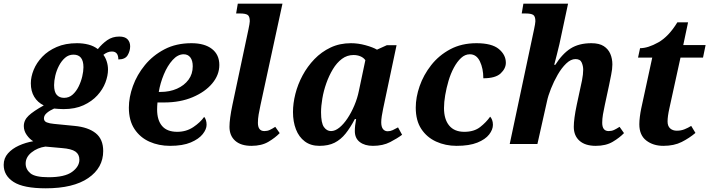

<svg xmlns="http://www.w3.org/2000/svg" viewBox="-78 -780 3842 1040"><path d="M170 240Q49 240 -4.5 205.5Q-58 171 -58 113Q-58 77 -35 51Q-12 25 24.5 8.5Q61 -8 102 -15Q83 -26 67 -48.5Q51 -71 51 -97Q51 -129 77 -153.5Q103 -178 159 -209Q126 -225 107.5 -255.5Q89 -286 89 -329Q89 -364 104.5 -402Q120 -440 151 -472.5Q182 -505 229 -525.5Q276 -546 339 -546Q372 -546 401 -538.5Q430 -531 452 -514Q475 -543 503 -562.5Q531 -582 568 -582Q599 -582 613 -567Q627 -552 627 -529Q627 -504 613.5 -481Q600 -458 563 -458Q563 -501 528 -501Q515 -501 503.5 -496Q492 -491 482 -483Q493 -469 500 -447.5Q507 -426 507 -403Q507 -370 493 -333Q479 -296 449.5 -263.5Q420 -231 374.5 -210Q329 -189 266 -189Q257 -189 240 -190Q223 -191 215 -192Q192 -182 176 -168.5Q160 -155 160 -139Q160 -123 175.5 -117Q191 -111 214 -109L326 -98Q400 -91 440.5 -58.5Q481 -26 481 38Q481 129 400 184.5Q319 240 170 240ZM269 -250Q296 -250 315.5 -267.5Q335 -285 348 -311.5Q361 -338 367.5 -366Q374 -394 374 -416Q374 -484 320 -484Q294 -484 274.5 -467Q255 -450 241.5 -424Q228 -398 221.5 -370Q215 -342 215 -319Q215 -282 229.5 -266Q244 -250 269 -250ZM185 180Q273 180 312.5 151Q352 122 352 85Q352 56 330.5 41Q309 26 257 22L168 14Q125 20 93 45.5Q61 71 61 106Q61 137 86.5 158.5Q112 180 185 180Z M843 10Q782 10 731.5 -12.5Q681 -35 650.5 -81Q620 -127 620 -197Q620 -253 642 -314Q664 -375 707 -427.5Q750 -480 813 -513Q876 -546 959 -546Q1030 -546 1070 -515Q1110 -484 1110 -428Q1110 -374 1071.5 -328Q1033 -282 965.5 -253.5Q898 -225 812 -225H775Q774 -215 773.5 -205Q773 -195 773 -187Q773 -129 800 -97.5Q827 -66 882 -66Q931 -66 969 -91.5Q1007 -117 1028 -147Q1041 -131 1041 -104Q1041 -80 1020 -53.5Q999 -27 955.5 -8.5Q912 10 843 10ZM791 -282Q841 -282 880.5 -299.5Q920 -317 943 -348Q966 -379 966 -421Q966 -452 953 -469Q940 -486 917 -486Q885 -486 857 -455Q829 -424 809.5 -377Q790 -330 782 -282Z M1284 10Q1227 10 1196 -17.5Q1165 -45 1165 -93Q1165 -114 1169 -144Q1173 -174 1181 -212L1268 -622Q1271 -635 1273 -648Q1275 -661 1275 -665Q1275 -692 1263 -699.5Q1251 -707 1222 -707H1201L1210 -760H1452L1333 -211Q1327 -184 1323 -160Q1319 -136 1319 -115Q1319 -70 1354 -70Q1370 -70 1383 -76Q1396 -82 1413 -93L1437 -59Q1413 -34 1376 -12Q1339 10 1284 10Z M1652 10Q1605 10 1573 -14Q1541 -38 1525 -79.5Q1509 -121 1509 -173Q1509 -220 1522 -271.5Q1535 -323 1561 -371.5Q1587 -420 1625 -459.5Q1663 -499 1712.5 -522.5Q1762 -546 1823 -546Q1862 -546 1902 -535Q1942 -524 1964 -511L2017 -535H2070L2004 -223Q2002 -212 1997.5 -192Q1993 -172 1990 -151.5Q1987 -131 1987 -118Q1987 -93 1996.5 -81Q2006 -69 2022 -69Q2036 -69 2049 -75Q2062 -81 2078 -90L2100 -50Q2075 -31 2035.5 -10.5Q1996 10 1942 10Q1898 10 1871 -10.5Q1844 -31 1844 -70Q1844 -99 1851 -135H1844Q1820 -89 1794 -56.5Q1768 -24 1734.5 -7Q1701 10 1652 10ZM1715 -70Q1737 -70 1760 -88.5Q1783 -107 1804 -138.5Q1825 -170 1841.5 -209Q1858 -248 1866 -288L1901 -454Q1891 -468 1874 -475Q1857 -482 1837 -482Q1802 -482 1774 -461Q1746 -440 1725 -405Q1704 -370 1689.5 -329Q1675 -288 1668 -246.5Q1661 -205 1661 -172Q1661 -114 1676.5 -92Q1692 -70 1715 -70Z M2395 10Q2335 10 2284.5 -13Q2234 -36 2204 -81.5Q2174 -127 2174 -197Q2174 -253 2195 -313.5Q2216 -374 2257.5 -427Q2299 -480 2360.5 -513Q2422 -546 2503 -546Q2586 -546 2624 -514.5Q2662 -483 2662 -440Q2662 -409 2634 -382.5Q2606 -356 2540 -356Q2540 -409 2521.5 -447.5Q2503 -486 2467 -486Q2441 -486 2419.5 -466Q2398 -446 2380.5 -413.5Q2363 -381 2351.5 -342Q2340 -303 2333.5 -264.5Q2327 -226 2327 -195Q2327 -134 2355 -100Q2383 -66 2437 -66Q2490 -66 2523 -92Q2556 -118 2577 -148Q2583 -142 2587.5 -130.5Q2592 -119 2592 -104Q2592 -78 2571.5 -51.5Q2551 -25 2507.5 -7.5Q2464 10 2395 10Z M3149 10Q3092 10 3061 -17.5Q3030 -45 3030 -93Q3030 -114 3034 -144Q3038 -174 3046 -212L3063 -291Q3068 -311 3074.5 -344.5Q3081 -378 3081 -403Q3081 -422 3073 -441Q3065 -460 3039 -460Q3014 -460 2989 -436Q2964 -412 2943 -375.5Q2922 -339 2906.5 -300Q2891 -261 2885 -232L2833 0H2683L2815 -622Q2818 -635 2820 -648Q2822 -661 2822 -665Q2822 -692 2810 -699.5Q2798 -707 2769 -707H2748L2757 -760H2999L2952 -540Q2947 -518 2938.5 -485Q2930 -452 2924 -429H2930Q2968 -489 3013 -517.5Q3058 -546 3125 -546Q3168 -546 3192.5 -530Q3217 -514 3228 -488Q3239 -462 3239 -431Q3239 -406 3232.5 -375Q3226 -344 3221 -318L3198 -211Q3192 -184 3188 -160Q3184 -136 3184 -115Q3184 -70 3219 -70Q3235 -70 3248 -76Q3261 -82 3278 -93L3302 -59Q3278 -34 3241 -12Q3204 10 3149 10Z M3515 10Q3460 10 3422.5 -19Q3385 -48 3385 -107Q3385 -125 3388 -148.5Q3391 -172 3395 -191L3455 -468H3378L3389 -519Q3432 -519 3488 -550.5Q3544 -582 3591 -659H3649L3623 -536H3744L3730 -468H3608L3548 -194Q3543 -172 3540.5 -154Q3538 -136 3538 -122Q3538 -97 3552 -84.5Q3566 -72 3588 -72Q3611 -72 3630.5 -80Q3650 -88 3666 -98L3689 -60Q3656 -32 3614.5 -11Q3573 10 3515 10Z"/></svg>

Font: Noto Serif
Style: Bold Italic
Weight: 700
Italic angle: -12°
Designer: Monotype Design Team
Foundry: Monotype Imaging Inc.
Version: Version 2.013